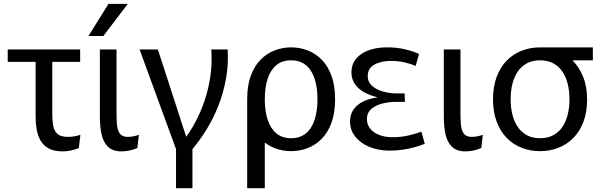

<svg xmlns="http://www.w3.org/2000/svg" viewBox="-20 -778 3164 1002"><path d="M306.2 12Q262.7 12 234.7 -3.1Q206.8 -18.1 192 -43.7Q177.3 -69.3 171.6 -101.4Q165.9 -133.4 165.9 -167.1V-520H252.8V-185.7Q252.8 -153.9 256.8 -126Q260.8 -98.1 278.2 -80.8Q295.7 -63.6 336.2 -63.6Q349.1 -63.6 365.4 -66.1Q381.7 -68.6 399.6 -74.4L391.3 -5.4Q368.8 4.3 346.8 8.1Q324.9 12 306.2 12ZM20.3 -455.3V-520H398.3V-455.3Z M696.6 -5.4Q674.1 4.3 652.7 8.1Q631.4 12 614.5 12Q566.9 12 542.4 -13.3Q517.9 -38.6 509.5 -79.5Q501.2 -120.3 501.2 -166.5V-520H588.1V-185.1Q588.1 -153.6 590.7 -125.6Q593.3 -97.6 605.6 -80.6Q617.9 -63.6 647.4 -63.6Q658.4 -63.6 673.9 -66.3Q689.3 -68.9 704.8 -74.4ZM441.7 -590 546.1 -757.8H646.9L519.2 -590Z M708.4 -520H803.9L956.8 -48.3H939.8Q971.1 -87.9 998.8 -139.5Q1026.5 -191.1 1047.2 -251.7Q1067.9 -312.3 1077.9 -380.1Q1087.9 -447.9 1082.7 -520H1168.2Q1172.8 -441.7 1159.5 -367.7Q1146.2 -293.8 1120.1 -227.3Q1094 -160.8 1058.6 -103.4Q1023.2 -45.9 984.3 0H898.6ZM898.6 204V-23.4H984.3V204Z M1499.3 10.8Q1455.1 10.8 1413.7 -4.9Q1372.3 -20.7 1340 -53.4Q1307.6 -86.1 1288.8 -137.4Q1270 -188.7 1270 -260Q1270 -331.3 1288.8 -382.6Q1307.6 -433.9 1340 -466.6Q1372.3 -499.3 1413.7 -515.1Q1455.1 -530.8 1499.3 -530.8Q1544.4 -530.8 1585.3 -515.1Q1626.2 -499.3 1658.7 -466.6Q1691.2 -433.9 1710 -382.6Q1728.8 -331.3 1728.8 -260Q1728.8 -188.7 1710 -137.4Q1691.2 -86.1 1658.7 -53.4Q1626.2 -20.7 1585.3 -4.9Q1544.4 10.8 1499.3 10.8ZM1270 204V-260H1361.9V204ZM1499.3 -56.7Q1545.6 -56.7 1576.3 -81.9Q1607 -107.2 1621.9 -152.9Q1636.8 -198.6 1636.8 -260Q1636.8 -322 1621.9 -367.4Q1607 -412.8 1576.3 -438.1Q1545.6 -463.3 1499.3 -463.3Q1452.9 -463.3 1422.4 -438.1Q1391.8 -412.8 1376.9 -367.4Q1361.9 -322 1361.9 -260Q1361.9 -198.6 1376.9 -152.9Q1391.8 -107.2 1422.4 -81.9Q1452.9 -56.7 1499.3 -56.7Z M2012.9 8Q1956.3 8 1909.2 -10.9Q1862.1 -29.8 1834.5 -64.3Q1806.8 -98.7 1806.8 -143.7Q1806.8 -181.3 1825.5 -207.3Q1844.2 -233.2 1875.8 -248.4Q1907.5 -263.7 1946.7 -269.4V-271.4Q1882.8 -287.4 1848.4 -320.2Q1814.1 -352.9 1814.1 -400.6Q1814.1 -460.7 1865.2 -495.7Q1916.4 -530.8 2001.3 -530.8Q2052.2 -530.8 2094.5 -520.5Q2136.8 -510.2 2166.8 -496.6L2149.4 -434.1Q2124.6 -444.7 2091.5 -452.4Q2058.3 -460.1 2021.8 -460.1Q1968.4 -460.1 1933.7 -440.7Q1899 -421.3 1899 -381.9Q1899 -349.2 1922.8 -329Q1946.5 -308.8 1981.1 -299.6Q2015.6 -290.5 2047.3 -290.5H2091.4L2093.4 -246.4H2045Q2011.9 -246.4 1977.1 -238.1Q1942.3 -229.8 1918.6 -210.2Q1894.9 -190.6 1894.9 -156.5Q1894.9 -127.2 1912.6 -105.8Q1930.2 -84.4 1960.8 -73.2Q1991.3 -61.9 2028.1 -61.9Q2073.8 -61.9 2113.2 -71.3Q2152.7 -80.6 2179.1 -90.8L2196.8 -27.7Q2177.4 -19.5 2148.7 -11Q2120.1 -2.6 2085.2 2.7Q2050.4 8 2012.9 8Z M2491.6 -5.4Q2469.1 4.3 2447.7 8.1Q2426.4 12 2409.5 12Q2361.9 12 2337.4 -13.3Q2312.9 -38.6 2304.5 -79.5Q2296.2 -120.3 2296.2 -166.5V-520H2383.1V-185.1Q2383.1 -153.6 2385.7 -125.6Q2388.3 -97.6 2400.6 -80.6Q2412.9 -63.6 2442.4 -63.6Q2453.4 -63.6 2468.9 -66.3Q2484.3 -68.9 2499.8 -74.4Z M2798.3 10.8Q2747.7 10.8 2703.1 -6.5Q2658.5 -23.7 2625 -57.7Q2591.6 -91.6 2572.2 -142.6Q2552.9 -193.6 2552.9 -260Q2552.9 -326.4 2572.2 -377.4Q2591.6 -428.4 2625 -462.3Q2658.5 -496.3 2703.1 -513.5Q2747.7 -530.8 2798.3 -530.8Q2849.3 -530.8 2892.6 -513.7Q2935.9 -496.6 2969.2 -461.6Q3002.3 -427.8 3023.1 -377.3Q3043.9 -326.7 3043.9 -260Q3043.9 -193.6 3024.8 -142.6Q3005.7 -91.6 2971.9 -57.7Q2938.2 -23.7 2893.6 -6.5Q2848.9 10.8 2798.3 10.8ZM2798.3 -56.7Q2837.6 -56.7 2866.8 -72.1Q2896 -87.4 2914.7 -115.1Q2933.5 -142.8 2942.7 -179.8Q2952 -216.8 2952 -260Q2952 -303.2 2942.7 -340.2Q2933.5 -377.2 2914.7 -404.9Q2896 -432.6 2866.8 -447.9Q2837.6 -463.3 2798.3 -463.3Q2759.1 -463.3 2730.2 -447.9Q2701.3 -432.6 2682.3 -404.9Q2663.4 -377.2 2654.1 -340.2Q2644.9 -303.2 2644.9 -260Q2644.9 -216.8 2654.1 -179.8Q2663.4 -142.8 2682.3 -115.1Q2701.3 -87.4 2730.2 -72.1Q2759.1 -56.7 2798.3 -56.7ZM2798.7 -463.3V-530.8H3073.9V-463.3Z"/></svg>

Font: Murecho Thin
Style: Regular
Weight: 100
Designer: Neil Summerour
Foundry: Positype
Version: Version 1.010